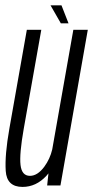

<svg xmlns="http://www.w3.org/2000/svg" viewBox="-20 -712 357 737"><path d="M161 0 166 -46.5Q162 -41.5 158 -37Q118.5 5.5 66.5 5.5Q6 5.5 2 -55.8Q-2 -117 16 -218.5L83 -597.5H138.5L71 -217Q54 -120.5 58.8 -78.8Q63.5 -37 95 -37Q124 -37 150 -72Q172 -102 180.5 -138.5L261.5 -597.5H317L212 0ZM213.5 -622.5 174 -691.5H216L243 -622.5Z"/></svg>

Font: Anybody Condensed Light
Style: Italic
Weight: 300
Width: 3
Italic angle: -10°
Designer: Tyler Finck
Foundry: Etcetera Type Company
Version: Version 1.010; ttfautohint (v1.8.3) -l 8 -r 50 -G 200 -x 14 